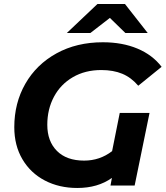

<svg xmlns="http://www.w3.org/2000/svg" viewBox="-20 -922 823 954"><path d="M575 -361H723L649 0H529L536 -38Q466 12 364 12Q274 12 203 -25Q132 -62 91.5 -130.5Q51 -199 51 -290Q51 -410 106 -506Q161 -602 261 -657Q361 -712 491 -712Q588 -712 663 -680.5Q738 -649 783 -590L667 -496Q632 -537 587.5 -555.5Q543 -574 483 -574Q403 -574 342 -538.5Q281 -503 248 -441Q215 -379 215 -302Q215 -220 263 -172Q311 -124 398 -124Q476 -124 537 -171ZM603 -758 526 -833 429 -758H312L464 -902H601L714 -758Z"/></svg>

Font: Montserrat Alternates
Style: Bold Italic
Weight: 700
Italic angle: -11.3°
Designer: Julieta Ulanovsky
Foundry: Julieta Ulanovsky
Version: Version 7.200